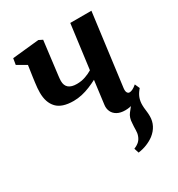

<svg xmlns="http://www.w3.org/2000/svg" viewBox="-190 -685 976 1054"><g transform="rotate(-30 298.0 -158.0)"><path d="M379 247.5 369.5 217.5Q391.5 208.5 403.5 196.8Q415.5 185 421.5 168Q427.5 152.5 427.5 132.5Q427.5 112.5 429.5 90.5Q430.5 55 448 33.2Q465.5 11.5 479.5 -6.5L555.5 -49Q540 -30 533.2 -9.8Q526.5 10.5 527 34Q527 48 529.8 67.5Q532.5 87 532.5 105Q532.5 136 519.2 161.8Q506 187.5 480.5 207.5Q459.5 223 434.2 233.2Q409 243.5 379 247.5ZM235 -551 210.5 -353.5Q209.5 -345.5 208.5 -337.2Q207.5 -329 206.8 -321.2Q206 -313.5 206 -306Q206 -277 223.2 -262.5Q240.5 -248 274.5 -248Q303.5 -248 328.8 -256.8Q354 -265.5 373.5 -277.5L410 -556.5H544L484.5 -99.5Q482.5 -81.5 487.5 -72.5Q492.5 -63.5 502 -63.5Q510 -63.5 521 -68.5Q532 -73.5 548 -87L561.5 -56.5Q553.5 -44.5 535 -28.8Q516.5 -13 490.2 -1.5Q464 10 433 10Q402 10 382 -1.2Q362 -12.5 353.2 -31.5Q344.5 -50.5 347.5 -73L366.5 -221Q343.5 -209 318 -198.5Q292.5 -188 266 -182Q239.5 -176 213 -176Q139.5 -176 106.8 -210.8Q74 -245.5 74 -308Q74 -321.5 75.2 -337.2Q76.5 -353 78.8 -369.5Q81 -386 83 -401L93.5 -473L35.5 -506.5L42 -545.5L211 -563Z"/></g></svg>

Font: Merriweather 28pt
Style: Bold Italic
Weight: 700
Italic angle: -7.8°
Version: Version 2.101